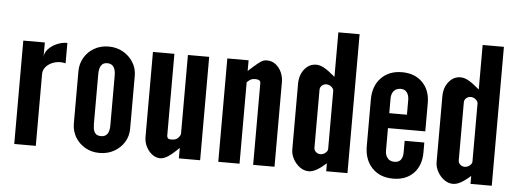

<svg xmlns="http://www.w3.org/2000/svg" viewBox="-49 -870 2723 1012"><g transform="rotate(5 1312.5 -363.5)"><path d="M53 0H167V-380Q167 -404 184.5 -421.8Q202 -439.5 229.2 -447Q256.5 -454.5 285.5 -447V-555Q256 -555 228.8 -542.8Q201.5 -530.5 184.2 -511Q167 -491.5 167 -469.5V-547H53Z M504.5 8Q547.5 8 581.2 -11Q615 -30 634.8 -62Q654.5 -94 654.5 -133V-414Q654.5 -452.5 634.5 -484.5Q614.5 -516.5 580.8 -535.8Q547 -555 504.5 -555Q462 -555 428.5 -535.8Q395 -516.5 375.8 -483.8Q356.5 -451 356.5 -411V-136Q356.5 -95.5 375.8 -63Q395 -30.5 428.5 -11.2Q462 8 504.5 8ZM505 -81Q483.5 -81 474.5 -92.5Q465.5 -104 463.8 -118.5Q462 -133 462 -141.5V-405.5Q462 -467 504.5 -467Q549 -467 549 -405.5V-141.5Q549 -81 505 -81Z M825 8Q844.5 8 867.2 -6.8Q890 -21.5 924 -55.5V0H1036.5V-547H924V-131.5Q924 -122 912.2 -108.8Q900.5 -95.5 877 -95.5Q858.5 -95.5 855.5 -103Q852.5 -110.5 852.5 -113.5V-547H739V-99Q739 -69 751.8 -44.8Q764.5 -20.5 784.2 -6.2Q804 8 825 8Z M1132.5 0H1245V-431Q1259 -444.5 1268 -448Q1277 -451.5 1288 -451.5Q1317 -451.5 1317 -433.5V0H1430V-448Q1430 -474.5 1419.2 -499Q1408.5 -523.5 1388.5 -539.2Q1368.5 -555 1340.5 -555Q1330.5 -555 1321 -551.2Q1311.5 -547.5 1294.5 -534Q1277.5 -520.5 1245 -490.5V-547H1132.5Z M1611 8Q1630 8 1651.8 -3.8Q1673.5 -15.5 1703.5 -42V0H1816V-735H1703.5V-499.5Q1665.5 -531.5 1644 -543.2Q1622.5 -555 1603 -555Q1566 -555 1541 -524.5Q1516 -494 1515.5 -448V-99Q1515.5 -73 1529 -48.5Q1542.5 -24 1564.2 -8Q1586 8 1611 8ZM1665 -87Q1651 -87 1641 -96.2Q1631 -105.5 1631 -117.5V-425Q1631 -438 1641 -447.2Q1651 -456.5 1665 -456.5Q1679.5 -456.5 1691.5 -446.5Q1703.5 -436.5 1703.5 -425V-117.5Q1703.5 -107 1691.5 -97Q1679.5 -87 1665 -87Z M2057.5 8Q2125.5 8 2165.5 -33Q2205.5 -74 2205.5 -144V-196H2101.5V-136Q2101.5 -81 2057 -81Q2033 -81 2020.5 -96.8Q2008 -112.5 2008 -136V-255H2205.5V-404.5Q2205.5 -473 2164.8 -514Q2124 -555 2056.5 -555Q1988 -555 1946.5 -512Q1905 -469 1905 -397.5V-150.5Q1905 -79 1946.5 -35.5Q1988 8 2057.5 8ZM2008 -334V-411Q2008 -437.5 2021 -452Q2034 -466.5 2056 -467Q2077.5 -467.5 2089.5 -452.5Q2101.5 -437.5 2101.5 -411V-334Z M2374.5 8Q2393.5 8 2415.2 -3.8Q2437 -15.5 2467 -42V0H2579.5V-735H2467V-499.5Q2429 -531.5 2407.5 -543.2Q2386 -555 2366.5 -555Q2329.5 -555 2304.5 -524.5Q2279.5 -494 2279 -448V-99Q2279 -73 2292.5 -48.5Q2306 -24 2327.8 -8Q2349.5 8 2374.5 8ZM2428.5 -87Q2414.5 -87 2404.5 -96.2Q2394.5 -105.5 2394.5 -117.5V-425Q2394.5 -438 2404.5 -447.2Q2414.5 -456.5 2428.5 -456.5Q2443 -456.5 2455 -446.5Q2467 -436.5 2467 -425V-117.5Q2467 -107 2455 -97Q2443 -87 2428.5 -87Z"/></g></svg>

Font: League Gothic SemiExpanded
Style: Regular
Weight: 400
Width: 6
Designer: The League of Moveable Type
Version: Version 1.600; ttfautohint (v1.8.3)